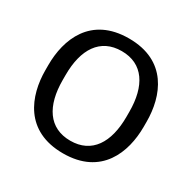

<svg xmlns="http://www.w3.org/2000/svg" viewBox="-152 -818 987 987"><g transform="rotate(30 341.5 -325.0)"><path d="M50 -310C50 -158.3 115 15.8 341.7 15.8C568.3 15.8 633.3 -158.3 633.3 -310V-340C633.3 -491.7 568.3 -665.8 341.7 -665.8C115 -665.8 50 -491.7 50 -340ZM341.7 -59.2C214.2 -59.2 152.5 -157.5 152.5 -310V-340C152.5 -492.5 214.2 -590.8 341.7 -590.8C469.2 -590.8 530.8 -492.5 530.8 -340V-310C530.8 -157.5 469.2 -59.2 341.7 -59.2Z"/></g></svg>

Font: Boon Medium
Style: Regular
Weight: 500
Designer: Sungsit Sawaiwan
Foundry: FontUni
Version: Version 2.0